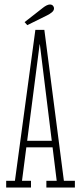

<svg xmlns="http://www.w3.org/2000/svg" viewBox="-20 -835 359 855"><path d="M7.5 0V-30H46.5L137.5 -702H177.5L264.5 -30H313.5V0H186.5V-30H232.5L157.5 -637.5H156.5L78 -30H118V0ZM86.5 -179V-208H223.5V-179ZM101.5 -723 89.5 -736.5 172 -801Q179 -806.5 187.2 -810.8Q195.5 -815 202.5 -815Q207.5 -815 211.8 -812.8Q216 -810.5 218.5 -805.5Q220.5 -802 220.5 -797.5Q220.5 -788 210.8 -780Q201 -772 189.5 -766.5Z"/></svg>

Font: Imbue Thin 10pt Thin
Style: Regular
Weight: 250
Version: Version 1.102